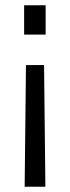

<svg xmlns="http://www.w3.org/2000/svg" viewBox="-20 -520 268 732"><path d="M154 -500V-388H72V-500ZM148 -272 153 192H74L79 -272Z"/></svg>

Font: Titillium Web[RUS by Daymarius]
Style: Regular
Weight: 400
Designer: Cyrillization by Daymarius
Foundry: Cyrillization by Daymarius
Version: Version 1.002 September 11, 2018